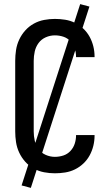

<svg xmlns="http://www.w3.org/2000/svg" viewBox="-20 -835 540 934"><path d="M247 8Q221 8 194.5 3Q168 -2 144.5 -15Q121 -28 103 -48Q85 -68 73.5 -92.5Q62 -117 58 -143.5Q54 -170 54 -196V-539Q54 -565 58 -591.5Q62 -618 73.5 -642.5Q85 -667 103 -687Q121 -707 144.5 -720Q168 -733 194.5 -738Q221 -743 247 -743Q272 -743 297 -739Q322 -735 344.5 -724Q367 -713 385.5 -695.5Q404 -678 416 -656Q428 -634 434 -609.5Q440 -585 440 -560V-557H350V-558Q350 -579 343.5 -599Q337 -619 322.5 -634.5Q308 -650 288 -656.5Q268 -663 247 -663Q224 -663 202.5 -653.5Q181 -644 167.5 -625.5Q154 -607 149 -584.5Q144 -562 144 -539V-196Q144 -173 149 -150.5Q154 -128 167.5 -109.5Q181 -91 202.5 -81.5Q224 -72 247 -72Q268 -72 288 -78.5Q308 -85 322.5 -100.5Q337 -116 343.5 -136Q350 -156 350 -177V-178H440V-175Q440 -150 434 -125.5Q428 -101 416 -79Q404 -57 385.5 -39.5Q367 -22 344.5 -11Q322 0 297 4Q272 8 247 8ZM130 79 85 67 370 -815 415 -803Z"/></svg>

Font: Iosevka Term Medium
Style: Regular
Weight: 500
Monospace: yes
Designer: Belleve Invis
Foundry: Belleve Invis
Version: Version 26.3.1